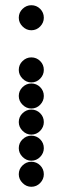

<svg xmlns="http://www.w3.org/2000/svg" viewBox="-20 -518 240 736"><path d="M52 -450Q52 -431 66.5 -416.5Q81 -402 100 -402Q120 -402 134 -416.5Q148 -431 148 -450Q148 -470 134 -484Q120 -498 100 -498Q81 -498 66.5 -484Q52 -470 52 -450ZM52 -250Q52 -231 66.5 -216.5Q81 -202 100 -202Q120 -202 134 -216.5Q148 -231 148 -250Q148 -270 134 -284Q120 -298 100 -298Q81 -298 66.5 -284Q52 -270 52 -250ZM52 -150Q52 -131 66.5 -116.5Q81 -102 100 -102Q120 -102 134 -116.5Q148 -131 148 -150Q148 -170 134 -184Q120 -198 100 -198Q81 -198 66.5 -184Q52 -170 52 -150ZM52 -50Q52 -31 66.5 -16.5Q81 -2 100 -2Q120 -2 134 -16.5Q148 -31 148 -50Q148 -70 134 -84Q120 -98 100 -98Q81 -98 66.5 -84Q52 -70 52 -50ZM52 50Q52 69 66.5 83.5Q81 98 100 98Q120 98 134 83.5Q148 69 148 50Q148 30 134 16Q120 2 100 2Q81 2 66.5 16Q52 30 52 50ZM52 150Q52 169 66.5 183.5Q81 198 100 198Q120 198 134 183.5Q148 169 148 150Q148 130 134 116Q120 102 100 102Q81 102 66.5 116Q52 130 52 150Z"/></svg>

Font: Matrix Sans Print
Style: Regular
Weight: 400
Designer: Brad Neil
Version: Version 1.100